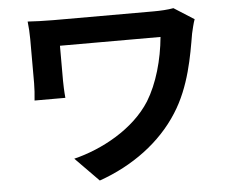

<svg xmlns="http://www.w3.org/2000/svg" viewBox="-54 -795 1108 913"><g transform="rotate(-5 500.0 -338.0)"><path d="M902 -670 806 -731C779 -726 744 -724 711 -724C640 -724 273 -724 233 -724C186 -724 142 -726 110 -728C113 -702 115 -671 115 -644C115 -598 115 -473 115 -433C115 -406 113 -382 110 -351H257C254 -382 253 -418 253 -433C253 -473 253 -569 253 -600C325 -600 670 -600 733 -600C723 -492 692 -381 642 -300C563 -175 409 -92 274 -59L386 55C546 -1 682 -101 765 -232C843 -353 866 -498 884 -603C887 -617 896 -655 902 -670Z"/></g></svg>

Font: Source Han Sans KR
Style: Bold
Weight: 700
Designer: Ryoko NISHIZUKA 西塚涼子 (kana, bopomofo & ideographs); Paul D. Hunt (Latin, Greek & Cyrillic); Sandoll Communications 산돌커뮤니
Foundry: Adobe
Version: Version 2.004;hotconv 1.0.118;makeotfexe 2.5.65603